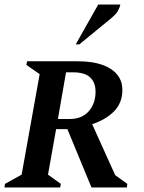

<svg xmlns="http://www.w3.org/2000/svg" viewBox="-27 -832 637 852"><path d="M-7 0 -5 -16 69 -57 149 -503 90 -544 93 -560H318Q412 -560 464 -526.5Q516 -493 516 -433Q516 -376 479.5 -338.5Q443 -301 382 -281L484 -55L538 -16L536 0H379L272 -259H222L186 -57L243 -16L240 0ZM298 -511H266L230 -304H282Q337 -304 367 -338.5Q397 -373 397 -425Q397 -466 373 -488.5Q349 -511 298 -511ZM309 -635 409 -812H507Q504 -797 495.5 -782.5Q487 -768 464 -749L325 -635Z"/></svg>

Font: Spectral SC SemiBold
Style: Italic
Weight: 600
Italic angle: -10°
Designer: Jean-Baptiste Levee
Foundry: Production Type
Version: Version 2.001